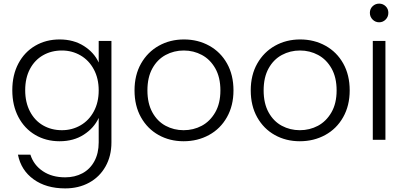

<svg xmlns="http://www.w3.org/2000/svg" viewBox="-20 -772 2227 1060"><path d="M47.9 -273.9Q47.9 -357.9 81.5 -421.4Q115.2 -484.9 174.6 -519.5Q233.9 -554.2 309.1 -554.2Q386.2 -554.2 443.1 -518.1Q500 -481.9 524.9 -426.8V-545.9H595.2V14.2Q595.2 89.4 562.5 147.2Q529.8 205.1 471.9 236.6Q414.1 268.1 339.8 268.1Q234.9 268.1 165.5 218Q96.2 168 79.1 82H147.9Q166 139.2 216.6 173.1Q267.1 207 339.8 207Q393.1 207 435.1 184.6Q477.1 162.1 501 118.2Q524.9 74.2 524.9 14.2V-121.1Q499 -64.9 442.6 -28.6Q386.2 7.8 309.1 7.8Q233.9 7.8 174.6 -27.1Q115.2 -62 81.5 -126Q47.9 -189.9 47.9 -273.9ZM119.1 -273.9Q119.1 -207 145.5 -156.5Q171.9 -106 218 -79.6Q264.2 -53.2 321.8 -53.2Q377.9 -53.2 424.6 -80.1Q471.2 -106.9 498 -157Q524.9 -207 524.9 -272.9Q524.9 -338.9 498 -388.9Q471.2 -439 424.6 -466.1Q377.9 -493.2 321.8 -493.2Q263.7 -493.2 217.8 -467Q171.9 -440.9 145.5 -391.4Q119.1 -341.8 119.1 -273.9Z M722.7 -272.9Q722.7 -357.9 758.8 -421.4Q794.9 -484.9 856.9 -519.5Q918.9 -554.2 995.6 -554.2Q1072.8 -554.2 1135.3 -519.5Q1197.8 -484.9 1233.4 -421.4Q1269 -357.9 1269 -272.9Q1269 -189 1232.9 -125Q1196.8 -61 1133.8 -26.6Q1070.8 7.8 993.7 7.8Q917 7.8 855.5 -26.6Q793.9 -61 758.3 -124.5Q722.7 -188 722.7 -272.9ZM793.9 -272.9Q793.9 -201.2 821.3 -151.6Q848.6 -102.1 894.3 -77.6Q939.9 -53.2 993.7 -53.2Q1047.9 -53.2 1093.8 -77.6Q1139.6 -102.1 1168.2 -151.6Q1196.8 -201.2 1196.8 -272.9Q1196.8 -344.7 1168.7 -394.3Q1140.6 -443.8 1094.7 -468.5Q1048.8 -493.2 994.6 -493.2Q940.4 -493.2 894.5 -468.5Q848.6 -443.8 821.3 -394.5Q793.9 -345.2 793.9 -272.9Z M1364.3 -272.9Q1364.3 -357.9 1400.4 -421.4Q1436.5 -484.9 1498.5 -519.5Q1560.5 -554.2 1637.2 -554.2Q1714.4 -554.2 1776.9 -519.5Q1839.4 -484.9 1875 -421.4Q1910.6 -357.9 1910.6 -272.9Q1910.6 -189 1874.5 -125Q1838.4 -61 1775.4 -26.6Q1712.4 7.8 1635.3 7.8Q1558.6 7.8 1497.1 -26.6Q1435.5 -61 1399.9 -124.5Q1364.3 -188 1364.3 -272.9ZM1435.5 -272.9Q1435.5 -201.2 1462.9 -151.6Q1490.2 -102.1 1535.9 -77.6Q1581.5 -53.2 1635.3 -53.2Q1689.5 -53.2 1735.4 -77.6Q1781.2 -102.1 1809.8 -151.6Q1838.4 -201.2 1838.4 -272.9Q1838.4 -344.7 1810.3 -394.3Q1782.2 -443.8 1736.3 -468.5Q1690.4 -493.2 1636.2 -493.2Q1582 -493.2 1536.1 -468.5Q1490.2 -443.8 1462.9 -394.5Q1435.5 -345.2 1435.5 -272.9Z M2022 -701.2Q2022 -723.1 2037.1 -737.5Q2052.2 -752 2073.2 -752Q2094.2 -752 2109.1 -737.5Q2124 -723.1 2124 -701.2Q2124 -679.2 2109.1 -664.1Q2094.2 -648.9 2073.2 -648.9Q2052.2 -648.9 2037.1 -664.1Q2022 -679.2 2022 -701.2ZM2038.1 0V-545.9H2107.9V0Z"/></svg>

Font: Poppins Light
Style: Regular
Weight: 300
Designer: Ninad Kale (Devanagari), Jonny Pinhorn (Latin)
Foundry: Indian Type Foundry
Version: 4.004